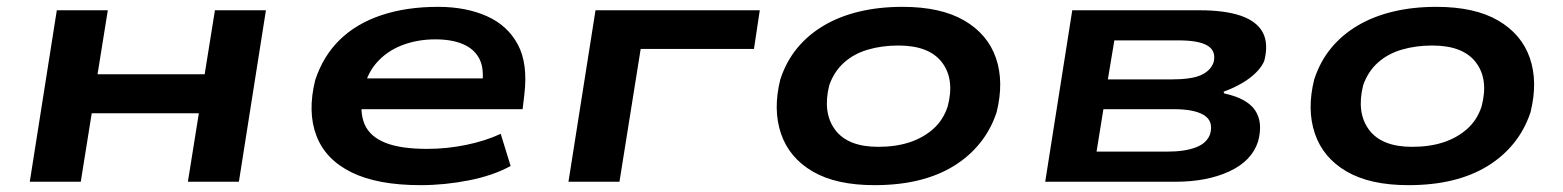

<svg xmlns="http://www.w3.org/2000/svg" viewBox="-20 -531 4567 561"><path d="M67 0 146 -501H295L265 -314H578L608 -501H757L678 0H529L561 -200H248L216 0Z M1209 10Q1083 10 1007 -27.5Q931 -65 904.5 -134.5Q878 -204 901 -297Q924 -367 972.5 -414.5Q1021 -462 1094 -486.5Q1167 -511 1260 -511Q1341 -511 1402 -484Q1463 -457 1493 -401Q1523 -345 1512 -254L1507 -212H1007L1020 -302H1414L1388 -277Q1396 -328 1381.5 -357.5Q1367 -387 1334 -401.5Q1301 -416 1252 -416Q1199 -416 1154 -398.5Q1109 -381 1079 -346Q1049 -311 1040 -257Q1030 -203 1045.5 -167.5Q1061 -132 1105.5 -114Q1150 -96 1228 -96Q1285 -96 1341.5 -107.5Q1398 -119 1443 -140L1472 -46Q1421 -18 1350 -4Q1279 10 1209 10Z M1641 0 1720 -501H2200L2183 -388H1852L1790 0Z M2535 10Q2423 10 2354.5 -30Q2286 -70 2262 -140.5Q2238 -211 2260 -299Q2277 -351 2309 -390Q2341 -429 2386.5 -456Q2432 -483 2490 -497Q2548 -511 2617 -511Q2729 -511 2797.5 -471Q2866 -431 2890 -361.5Q2914 -292 2892 -203Q2875 -152 2843 -112.5Q2811 -73 2766 -45.5Q2721 -18 2663.5 -4Q2606 10 2535 10ZM2546 -102Q2597 -102 2637 -115Q2677 -128 2706.5 -154Q2736 -180 2749 -220Q2770 -299 2732.5 -348.5Q2695 -398 2605 -398Q2557 -398 2516 -386Q2475 -374 2446 -348Q2417 -322 2403 -282Q2383 -202 2420 -152Q2457 -102 2546 -102Z M3034 0 3113 -501H3484Q3559 -501 3605.5 -485Q3652 -469 3669.5 -436.5Q3687 -404 3674 -353Q3667 -336 3650 -319Q3633 -302 3609 -288Q3585 -274 3555 -263L3557 -258Q3623 -244 3647 -209Q3671 -174 3656 -118Q3638 -61 3572.5 -30.5Q3507 0 3415 0ZM3184 -88H3391Q3442 -88 3474.5 -100.5Q3507 -113 3516 -140Q3526 -177 3498 -194.5Q3470 -212 3409 -212H3204ZM3217 -299H3403Q3461 -299 3489 -311.5Q3517 -324 3526 -349Q3534 -382 3508.5 -397.5Q3483 -413 3424 -413H3236Z M4095 10Q3983 10 3914.5 -30Q3846 -70 3822 -140.5Q3798 -211 3820 -299Q3837 -351 3869 -390Q3901 -429 3946.5 -456Q3992 -483 4050 -497Q4108 -511 4177 -511Q4289 -511 4357.5 -471Q4426 -431 4450 -361.5Q4474 -292 4452 -203Q4435 -152 4403 -112.5Q4371 -73 4326 -45.5Q4281 -18 4223.5 -4Q4166 10 4095 10ZM4106 -102Q4157 -102 4197 -115Q4237 -128 4266.5 -154Q4296 -180 4309 -220Q4330 -299 4292.5 -348.5Q4255 -398 4165 -398Q4117 -398 4076 -386Q4035 -374 4006 -348Q3977 -322 3963 -282Q3943 -202 3980 -152Q4017 -102 4106 -102Z"/></svg>

Font: Nunito Sans 7pt Expanded
Style: Bold Italic
Weight: 700
Width: 7
Italic angle: -9°
Designer: Vernon Adams
Foundry: Vernon Adams
Version: Version 3.101;gftools[0.9.27]